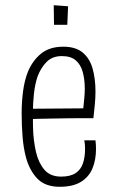

<svg xmlns="http://www.w3.org/2000/svg" viewBox="-20 -705 444 736"><path d="M209 11Q154 11 124 -19.5Q94 -50 80 -100Q70 -137 66.5 -180.5Q63 -224 63 -271Q63 -315 68.5 -356Q74 -397 87 -430Q105 -473 137.5 -499.5Q170 -526 223 -526Q270 -526 297 -503.5Q324 -481 335 -442Q346 -403 346 -354Q346 -330 343.5 -304.5Q341 -279 338 -252L299 -287Q301 -308 303 -327.5Q305 -347 305 -365Q305 -401 297 -429.5Q289 -458 270 -474Q251 -490 217 -490Q181 -490 159 -468Q137 -446 124 -412Q114 -382 110 -345Q106 -308 106 -270Q106 -244 106.5 -218Q107 -192 110 -168Q113 -144 118 -122Q128 -80 150.5 -54Q173 -28 214 -28Q250 -28 270 -41.5Q290 -55 298 -79Q306 -103 306 -133Q306 -141 305.5 -149.5Q305 -158 303 -167H346Q347 -159 347.5 -150.5Q348 -142 348 -134Q348 -92 334.5 -59.5Q321 -27 290.5 -8Q260 11 209 11ZM82 -247V-288L339 -290L338 -252Q317 -252 290.5 -252Q264 -252 235 -251.5Q206 -251 177.5 -250.5Q149 -250 124.5 -249.5Q100 -249 82 -247ZM187 -610 186 -685 241 -681 238 -610Z"/></svg>

Font: Truculenta ExtraLight
Style: Regular
Weight: 250
Version: Version 1.002